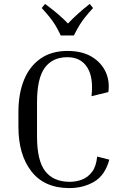

<svg xmlns="http://www.w3.org/2000/svg" viewBox="-20 -950 626 980"><path d="M334 10Q207 10 140.5 -75Q74 -160 74 -303V-378Q74 -472 102.5 -542Q131 -612 187 -651Q243 -690 324 -690Q399 -690 448 -660.5Q497 -631 519 -583.5Q541 -536 533 -480L447 -459Q458 -555 425 -606.5Q392 -658 324 -658Q248 -658 208.5 -604Q169 -550 169 -428V-253Q169 -130 211 -76Q253 -22 336 -22Q369 -22 399 -33.5Q429 -45 450 -73Q471 -101 476 -151L538 -135Q516 -55 460.5 -22.5Q405 10 334 10ZM455 -909Q431 -883 415 -863Q399 -843 386 -822Q373 -801 357 -769H290Q275 -801 262 -822Q249 -843 233 -863Q217 -883 193 -909L210 -930Q244 -905 273 -880.5Q302 -856 327 -830Q373 -879 438 -930Z"/></svg>

Font: Inria Serif
Style: Regular
Weight: 400
Designer: Black Foundry Team
Foundry: Black Foundry
Version: Version 1.000; ttfautohint (v1.8.3)